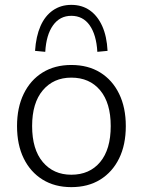

<svg xmlns="http://www.w3.org/2000/svg" viewBox="-20 -761 587 789"><path d="M273 8Q205 8 155 -23Q105 -54 77.5 -110Q50 -166 50 -243Q50 -319 77.5 -375.5Q105 -432 155 -463Q205 -494 273 -494Q342 -494 392 -463Q442 -432 469.5 -375.5Q497 -319 497 -243Q497 -166 469.5 -110Q442 -54 392 -23Q342 8 273 8ZM273 -43Q348 -43 391.5 -95Q435 -147 435 -243Q435 -338 391.5 -390Q348 -442 273 -442Q200 -442 156 -390Q112 -338 112 -243Q112 -147 156 -95Q200 -43 273 -43ZM166 -548 124 -552Q128 -612 146.5 -654Q165 -696 197.5 -718.5Q230 -741 273 -741Q317 -741 349 -718.5Q381 -696 400 -654Q419 -612 422 -552L380 -548Q376 -618 348.5 -657Q321 -696 273 -696Q226 -696 198 -657Q170 -618 166 -548Z"/></svg>

Font: Nunito Sans 12pt ExtraLight 12pt Light
Style: Regular
Weight: 300
Version: Version 3.101;gftools[0.9.27]